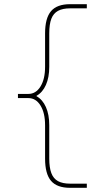

<svg xmlns="http://www.w3.org/2000/svg" viewBox="-20 -790 524 920"><path d="M316 110Q253 110 224.5 76.5Q196 43 196 -30V-190Q196 -249 174 -284.5Q152 -320 116 -320H66V-340H116Q152 -340 174 -375.5Q196 -411 196 -470V-630Q196 -703 224.5 -736.5Q253 -770 316 -770H396V-750H316Q280 -750 258 -738Q236 -726 226 -700Q216 -674 216 -630V-470Q216 -419 200 -383Q184 -347 155 -331V-329Q184 -313 200 -277Q216 -241 216 -190V-30Q216 13 226 39.5Q236 66 258 78Q280 90 316 90H396V110Z"/></svg>

Font: M PLUS 1 Thin
Style: Regular
Weight: 100
Designer: Coji Morishita
Foundry: UNDERFOREST DESIGN
Version: Version 1.001